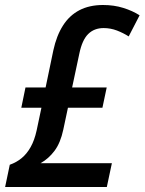

<svg xmlns="http://www.w3.org/2000/svg" viewBox="-35 -744 575 764"><path d="M-14.6 0 3.9 -88.4Q30.3 -97.7 51 -114.7Q71.8 -131.8 86.9 -158.7Q102.1 -185.5 110.8 -225.1L129.9 -315.4H49.8L66.4 -396H146.5L177.2 -543.5Q189.9 -602.1 215.6 -642.3Q241.2 -682.6 281 -703.4Q320.8 -724.1 375 -724.1Q418.5 -724.1 455.3 -712.6Q492.2 -701.2 520.5 -683.1L477.1 -599.1Q455.6 -612.8 430.2 -622.6Q404.8 -632.3 377.4 -632.3Q339.8 -632.3 315.9 -608.6Q292 -585 280.8 -531.2L252 -396H389.6L372.6 -315.4H235.4L216.8 -228Q205.6 -175.3 181.9 -143.8Q158.2 -112.3 126.5 -94.7H410.2L390.1 0Z"/></svg>

Font: Open Sans SemiCondensed SemiBold
Style: Italic
Weight: 600
Width: 4
Italic angle: -12°
Designer: Monotype Design Team
Foundry: Monotype Imaging Inc.
Version: Version 3.000